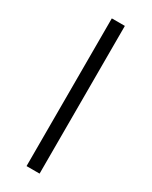

<svg xmlns="http://www.w3.org/2000/svg" viewBox="-178 -710 594 752"><g transform="rotate(30 118.5 -334.0)"><path d="M148 0V-668H89V0Z"/></g></svg>

Font: Gantari Light
Style: Regular
Weight: 300
Designer: Anugrah Pasau
Foundry: Lafontype
Version: Version 1.000